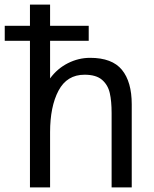

<svg xmlns="http://www.w3.org/2000/svg" viewBox="-46 -810 666 830"><path d="M83.5 -633.5H-25.5V-698.5H83.5V-790H170.5V-698.5H337.5V-633.5H170.5V-471Q201.5 -513.5 247.5 -536.8Q293.5 -560 343.5 -560Q438.5 -560 481 -508.2Q523.5 -456.5 523.5 -359V0H436.5V-321Q436.5 -373 428.5 -408Q420.5 -443 395 -465Q369.5 -487 319.5 -487Q243.5 -487 207 -418.2Q170.5 -349.5 170.5 -238V0H83.5Z"/></svg>

Font: JuliaMono
Style: Regular
Weight: 400
Monospace: yes
Designer: cormullion
Foundry: corm
Version: Version 0.055; ttfautohint (v1.8.4)